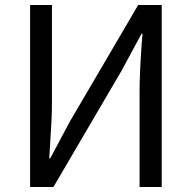

<svg xmlns="http://www.w3.org/2000/svg" viewBox="-20 -753 771 773"><path d="M189.2 -733V-346.8Q189.2 -305.2 187.1 -262.4Q185 -219.6 181.8 -173.8L178.4 -115.8H182.4L261.8 -264.6L536.4 -733H631V0H542V-390.2Q542 -454.6 550.4 -576.6L553.8 -617.2H549.8L469.6 -468.6L195 0H101.2V-733Z"/></svg>

Font: 寒蝉端黑体 Light
Style: Regular
Weight: 300
Designer: ChillDuanSans {Warren2060}; 
Source Han Sans {Ryoko NISHIZUKA 西塚涼子 (kana, bopomofo & ideographs); Paul D. Hunt (Latin, G
Foundry: ChillType&Adobe
Version: Version 1.300;Glyphs 3.3 (3306)